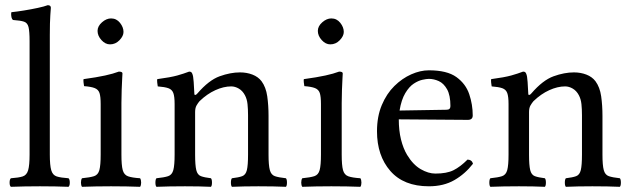

<svg xmlns="http://www.w3.org/2000/svg" viewBox="-20 -718 2442 740"><path d="M94 -122V-559Q94 -597 90 -613.5Q86 -630 72.5 -634.5Q59 -639 30 -641Q26 -644 24.5 -650.5Q23 -657 23 -663Q23 -669 24 -671Q44 -673 72 -677.5Q100 -682 125.5 -687.5Q151 -693 164 -698Q176 -698 176 -688Q176 -688 174 -660Q172 -632 172 -583V-122Q172 -81 177.5 -62Q183 -43 198.5 -38Q214 -33 244 -31Q249 -27 249 -14Q249 -2 244 2Q220 1 192 0.5Q164 0 134 0Q104 0 76 0.5Q48 1 22 2Q17 -2 17 -14Q17 -27 22 -31Q52 -33 67.5 -38Q83 -43 88.5 -62Q94 -81 94 -122Z M356 -599Q356 -617 373 -632Q390 -647 408 -647Q429 -647 442.5 -630Q456 -613 456 -595Q456 -579 440.5 -563Q425 -547 404 -547Q386 -547 371 -563.5Q356 -580 356 -599ZM448 -122Q448 -81 453 -62.5Q458 -44 473.5 -38.5Q489 -33 520 -31Q524 -25 524 -14Q524 -4 520 2Q495 1 466.5 0.5Q438 0 408 0Q378 0 350 0.5Q322 1 296 2Q292 -4 292 -14Q292 -25 296 -31Q327 -34 342.5 -39Q358 -44 363 -62.5Q368 -81 368 -122V-317Q368 -346 363.5 -359.5Q359 -373 345 -378.5Q331 -384 304 -386Q303 -391 302 -400Q301 -409 302 -413Q353 -420 385 -427Q417 -434 438 -442Q452 -442 452 -435Q452 -435 451 -417Q450 -399 449 -372.5Q448 -346 448 -321Z M741 -358Q785 -409 826.5 -424Q868 -439 905 -439Q931 -439 953 -430.5Q975 -422 988 -405Q1005 -382 1010 -347Q1015 -312 1015 -271V-122Q1015 -81 1020 -62.5Q1025 -44 1039.5 -39Q1054 -34 1082 -31Q1086 -27 1086 -14Q1086 -2 1082 2Q1060 1 1033 0.5Q1006 0 976 0Q946 0 921.5 0.5Q897 1 874 2Q870 -2 870 -14Q870 -27 874 -31Q900 -34 913.5 -39Q927 -44 931.5 -62.5Q936 -81 936 -122V-274Q936 -297 934 -316.5Q932 -336 924 -351Q915 -368 900.5 -376.5Q886 -385 871 -385Q842 -385 810 -370.5Q778 -356 749 -328Q743 -321 737.5 -311.5Q732 -302 732 -286V-122Q732 -81 736.5 -62.5Q741 -44 754.5 -39Q768 -34 793 -31Q797 -27 797 -14Q797 -2 793 2Q771 1 747 0.5Q723 0 693 0Q663 0 634.5 0.5Q606 1 583 2Q579 -2 579 -14Q579 -27 583 -31Q613 -34 628 -39Q643 -44 648 -62.5Q653 -81 653 -122V-317Q653 -346 648 -359.5Q643 -373 629 -378Q615 -383 588 -385Q587 -390 586 -399.5Q585 -409 586 -413Q638 -420 663 -427Q688 -434 709 -442Q715 -442 717.5 -439.5Q720 -437 721 -434Q725 -426 726.5 -402Q728 -378 729 -358Q729 -351 733 -352Q737 -353 741 -358Z M1205 -599Q1205 -617 1222 -632Q1239 -647 1257 -647Q1278 -647 1291.5 -630Q1305 -613 1305 -595Q1305 -579 1289.5 -563Q1274 -547 1253 -547Q1235 -547 1220 -563.5Q1205 -580 1205 -599ZM1297 -122Q1297 -81 1302 -62.5Q1307 -44 1322.5 -38.5Q1338 -33 1369 -31Q1373 -25 1373 -14Q1373 -4 1369 2Q1344 1 1315.5 0.5Q1287 0 1257 0Q1227 0 1199 0.5Q1171 1 1145 2Q1141 -4 1141 -14Q1141 -25 1145 -31Q1176 -34 1191.5 -39Q1207 -44 1212 -62.5Q1217 -81 1217 -122V-317Q1217 -346 1212.5 -359.5Q1208 -373 1194 -378.5Q1180 -384 1153 -386Q1152 -391 1151 -400Q1150 -409 1151 -413Q1202 -420 1234 -427Q1266 -434 1287 -442Q1301 -442 1301 -435Q1301 -435 1300 -417Q1299 -399 1298 -372.5Q1297 -346 1297 -321Z M1633 0Q1536 0 1484.5 -59Q1433 -118 1433 -212Q1433 -269 1451.5 -313Q1470 -357 1500 -386.5Q1530 -416 1565 -431.5Q1600 -447 1633 -447Q1703 -447 1739 -421Q1775 -395 1788.5 -355Q1802 -315 1802 -273Q1802 -256 1783 -256L1517 -258Q1517 -215 1525.5 -180.5Q1534 -146 1549 -121Q1572 -83 1601.5 -66Q1631 -49 1658 -49Q1702 -49 1728 -62Q1754 -75 1782 -103Q1799 -102 1803 -87Q1773 -48 1731.5 -24Q1690 0 1633 0ZM1520 -292 1701 -295Q1716 -295 1716 -309Q1716 -351 1703 -374Q1690 -397 1671 -405.5Q1652 -414 1633 -414Q1624 -414 1608 -410.5Q1592 -407 1574.5 -395.5Q1557 -384 1542 -359Q1527 -334 1520 -292Z M2028 -358Q2072 -409 2113.5 -424Q2155 -439 2192 -439Q2218 -439 2240 -430.5Q2262 -422 2275 -405Q2292 -382 2297 -347Q2302 -312 2302 -271V-122Q2302 -81 2307 -62.5Q2312 -44 2326.5 -39Q2341 -34 2369 -31Q2373 -27 2373 -14Q2373 -2 2369 2Q2347 1 2320 0.5Q2293 0 2263 0Q2233 0 2208.5 0.5Q2184 1 2161 2Q2157 -2 2157 -14Q2157 -27 2161 -31Q2187 -34 2200.5 -39Q2214 -44 2218.5 -62.5Q2223 -81 2223 -122V-274Q2223 -297 2221 -316.5Q2219 -336 2211 -351Q2202 -368 2187.5 -376.5Q2173 -385 2158 -385Q2129 -385 2097 -370.5Q2065 -356 2036 -328Q2030 -321 2024.5 -311.5Q2019 -302 2019 -286V-122Q2019 -81 2023.5 -62.5Q2028 -44 2041.5 -39Q2055 -34 2080 -31Q2084 -27 2084 -14Q2084 -2 2080 2Q2058 1 2034 0.5Q2010 0 1980 0Q1950 0 1921.5 0.5Q1893 1 1870 2Q1866 -2 1866 -14Q1866 -27 1870 -31Q1900 -34 1915 -39Q1930 -44 1935 -62.5Q1940 -81 1940 -122V-317Q1940 -346 1935 -359.5Q1930 -373 1916 -378Q1902 -383 1875 -385Q1874 -390 1873 -399.5Q1872 -409 1873 -413Q1925 -420 1950 -427Q1975 -434 1996 -442Q2002 -442 2004.5 -439.5Q2007 -437 2008 -434Q2012 -426 2013.5 -402Q2015 -378 2016 -358Q2016 -351 2020 -352Q2024 -353 2028 -358Z"/></svg>

Font: Pochaevsk
Style: Regular
Weight: 400
Version: Version 1.210; ttfautohint (v1.8.4.7-5d5b)